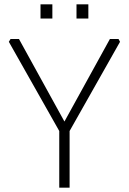

<svg xmlns="http://www.w3.org/2000/svg" viewBox="-20 -871 598 891"><path d="M21 -677 29 -690H68L279 -307L490 -690H530L537 -677L303 -263V0H255V-263ZM168 -785V-851H223V-785ZM335 -785V-851H390V-785Z"/></svg>

Font: Oxanium ExtraLight
Style: Regular
Weight: 200
Designer: Severin Meyer
Version: Version 2.000